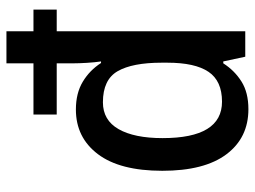

<svg xmlns="http://www.w3.org/2000/svg" viewBox="-120 -680 810 611"><g transform="rotate(-90 285.5 -375.0)"><path d="M243 10Q152 10 99.5 -60Q47 -130 47 -264Q47 -399 100 -469Q153 -539 242 -539Q294 -539 330.5 -517Q367 -495 390 -459H395Q392 -479 390.5 -504Q389 -529 389 -546V-600H226V-674H389V-760H491V-674H560V-600H491V0H410L395 -70H389Q366 -34 331 -12Q296 10 243 10ZM267 -74Q333 -74 362 -117Q391 -160 391 -248V-266Q391 -359 364 -406Q337 -453 265 -453Q208 -453 179.5 -403Q151 -353 151 -263Q151 -74 267 -74Z"/></g></svg>

Font: Noto Sans Kannada SemiCondensed Medium
Style: Regular
Weight: 500
Width: 4
Designer: Jelle Bosma - Monotype Design Team
Foundry: Monotype Imaging Inc.
Version: Version 2.005; ttfautohint (v1.8.4.7-5d5b)